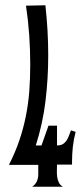

<svg xmlns="http://www.w3.org/2000/svg" viewBox="-20 -705 310 725"><path d="M195.3 -83.5Q195.3 -73.2 194.8 -61.3Q194.3 -49.3 195.8 -37.8Q197.3 -26.4 201.9 -16.4Q206.5 -6.3 217.3 0H101.6Q113.8 -8.3 119.1 -20.3Q124.5 -32.2 124.5 -46.4V-82.5H13.7Q37.6 -129.4 53 -174.8Q68.4 -220.2 77.6 -266.4Q86.9 -312.5 90.6 -360.6Q94.2 -408.7 94.2 -460.9Q94.2 -517.1 90.3 -572.8Q86.4 -628.4 78.1 -683.6L151.4 -685.1Q156.7 -637.2 159.4 -590.3Q162.1 -543.5 162.1 -495.6Q162.1 -409.2 151.9 -324Q141.6 -238.8 115.2 -155.8H136.7L163.1 -230.5H195.3V-155.8Q208.5 -155.8 216.8 -160.6Q225.1 -165.5 230.7 -173.6Q236.3 -181.6 240 -191.9Q243.7 -202.1 248 -212.9L265.6 -207Q258.3 -179.2 255.1 -151.1Q252 -123 252 -94.2V-83.5Z"/></svg>

Font: XAYAX
Style: Regular
Weight: 400
Designer: Peter Wiegel
Foundry: Peter Wiegel
Version: Version 1.000 2009 initial release